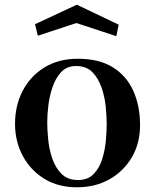

<svg xmlns="http://www.w3.org/2000/svg" viewBox="-20 -794 660 817"><path d="M434 -266Q434 -297 430 -339Q426 -381 412.5 -420.5Q399 -460 373.5 -486.5Q348 -513 304 -513Q264 -513 240 -487Q216 -461 203 -422Q190 -383 185.5 -343Q181 -303 181 -274Q181 -243 185 -201Q189 -159 202.5 -119.5Q216 -80 242 -54Q268 -28 312 -28Q354 -28 378.5 -53.5Q403 -79 415 -117.5Q427 -156 430.5 -196.5Q434 -237 434 -266ZM576 -261Q576 -185 541.5 -125.5Q507 -66 446.5 -31.5Q386 3 307 3Q228 3 169 -33Q110 -69 77 -130.5Q44 -192 44 -267Q44 -345 76.5 -407.5Q109 -470 169 -507Q229 -544 311 -544Q401 -544 459.5 -508Q518 -472 547 -408Q576 -344 576 -261ZM485 -689 475 -640 305 -696 141 -642 129 -691 307 -774Z"/></svg>

Font: Kaisei Tokumin ExtraBold
Style: Regular
Weight: 800
Designer: Font-Kai, 金井和夫
Foundry: KAZUO KANAI
Version: Version 5.003